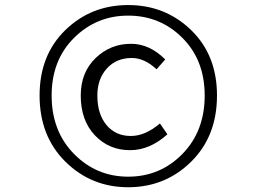

<svg xmlns="http://www.w3.org/2000/svg" viewBox="-20 -748 1040 779"><path d="M500 11.7Q350.6 11.7 245.6 -91.8Q140.6 -195.3 140.6 -360.4Q140.6 -524.4 245.1 -626Q349.6 -727.5 500 -727.5Q650.4 -727.5 755.4 -626Q860.4 -524.4 860.4 -360.4Q860.4 -195.3 755.4 -91.8Q650.4 11.7 500 11.7ZM500 -31.2Q629.9 -31.2 720.2 -123.5Q810.5 -215.8 810.5 -360.4Q810.5 -503.9 720.2 -594.2Q629.9 -684.6 500 -684.6Q371.1 -684.6 280.3 -594.2Q189.5 -503.9 189.5 -360.4Q189.5 -215.8 280.3 -123.5Q371.1 -31.2 500 -31.2ZM507.8 -138.7Q421.9 -138.7 364.7 -199.2Q307.6 -259.8 307.6 -360.4Q307.6 -454.1 367.7 -512.2Q427.7 -570.3 511.7 -570.3Q586.9 -570.3 650.4 -506.8L615.2 -466.8Q566.4 -512.7 514.6 -512.7Q452.1 -512.7 413.6 -470.2Q375 -427.7 375 -360.4Q375 -285.2 412.1 -240.7Q449.2 -196.3 510.7 -196.3Q569.3 -196.3 628.9 -247.1L659.2 -203.1Q587.9 -138.7 507.8 -138.7Z"/></svg>

Font: GenEi Gothic M SemiLight
Style: Regular
Weight: 350
Designer: o_tamon (Modified); [Source Han Sans]
Ryoko NISHIZUKA  (kana & ideographs); Paul D. Hunt (Latin, Greek & Cyrillic); Wenl
Version: Version 1.1a;Original Version 1.004